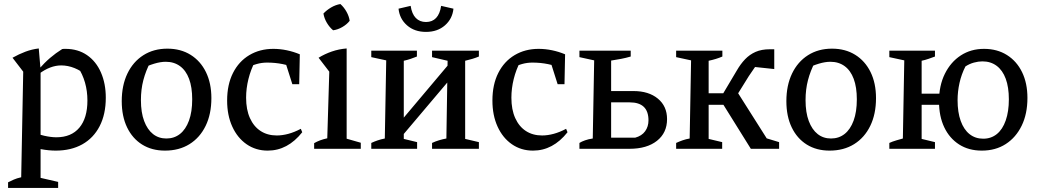

<svg xmlns="http://www.w3.org/2000/svg" viewBox="-20 -737 5149 951"><path d="M256 9Q222 9 184 2Q146 -5 104 -18L123 -87Q166 -72 199.5 -64.5Q233 -57 259 -57Q333 -57 373 -104.5Q413 -152 413 -239Q413 -286 401 -328Q389 -370 365 -406L414 -360Q350 -413 283 -413Q229 -413 173 -371V-395Q200 -426 228 -450Q256 -474 288 -494Q292 -495 296.5 -495Q301 -495 304 -495Q366 -495 411 -464Q456 -433 480 -378Q504 -323 504 -253Q504 -171 473.5 -112Q443 -53 387.5 -22Q332 9 256 9ZM20 194V166Q34 159 48.5 152.5Q63 146 85 141L95 -382L42 -451Q74 -469 106 -481Q138 -493 172 -497L181 -391V144L268 164V194Z M797 9Q732 9 684 -21Q636 -51 609.5 -106Q583 -161 583 -236Q583 -314 611 -372.5Q639 -431 690 -463.5Q741 -496 809 -496Q875 -496 924 -465.5Q973 -435 1000 -380Q1027 -325 1027 -251Q1027 -172 998.5 -113.5Q970 -55 918.5 -23Q867 9 797 9ZM804 -51Q843 -51 871.5 -73.5Q900 -96 916 -139.5Q932 -183 932 -245Q932 -305 916.5 -346.5Q901 -388 871.5 -409.5Q842 -431 801 -431Q775 -431 743.5 -421.5Q712 -412 672 -393L725 -430Q702 -386 690 -340Q678 -294 678 -241Q678 -180 694 -137.5Q710 -95 738 -73Q766 -51 804 -51Z M1306 9Q1247 9 1201.5 -22.5Q1156 -54 1130.5 -110Q1105 -166 1105 -239Q1105 -318 1134 -375.5Q1163 -433 1215 -464Q1267 -495 1334 -495Q1367 -495 1400.5 -488Q1434 -481 1465 -468L1451 -397Q1383 -427 1303 -427Q1277 -427 1252 -420Q1227 -413 1203 -400L1244 -434Q1222 -392 1210.5 -345.5Q1199 -299 1199 -253Q1199 -194 1218 -152Q1237 -110 1271 -88Q1305 -66 1351 -66Q1378 -66 1408 -74Q1438 -82 1470 -99L1477 -82Q1405 9 1306 9ZM1428 -320 1381 -468H1465L1462 -320Z M1536 0V-28Q1550 -36 1566 -42Q1582 -48 1601 -52L1611 -382L1558 -451Q1589 -470 1624 -482Q1659 -494 1697 -497V-50L1767 -30V0ZM1666 -717Q1684 -701 1696.5 -678.5Q1709 -656 1712 -634Q1698 -616 1675.5 -603Q1653 -590 1630 -587Q1612 -602 1599 -624Q1586 -646 1582 -670Q1598 -687 1620 -700Q1642 -713 1666 -717Z M1939 -25 1935 -101 2240 -463V-381ZM1819 0V-29Q1834 -36 1850 -41.5Q1866 -47 1886 -51L1893 -438L1819 -454V-486H2045V-457Q2030 -451 2014 -445.5Q1998 -440 1980 -436V-49L2046 -33V0ZM2120 0V-29Q2137 -37 2155.5 -42.5Q2174 -48 2191 -51L2197 -436L2120 -454V-486H2352V-457Q2323 -445 2284 -436V-49L2352 -33V0ZM2090 -579Q2033 -579 1996 -611.5Q1959 -644 1954 -694L2014 -708Q2020 -668 2039.5 -648Q2059 -628 2090 -628Q2121 -628 2140 -648Q2159 -668 2165 -708L2226 -694Q2221 -644 2184 -611.5Q2147 -579 2090 -579Z M2620 9Q2561 9 2515.5 -22.5Q2470 -54 2444.5 -110Q2419 -166 2419 -239Q2419 -318 2448 -375.5Q2477 -433 2529 -464Q2581 -495 2648 -495Q2681 -495 2714.5 -488Q2748 -481 2779 -468L2765 -397Q2697 -427 2617 -427Q2591 -427 2566 -420Q2541 -413 2517 -400L2558 -434Q2536 -392 2524.5 -345.5Q2513 -299 2513 -253Q2513 -194 2532 -152Q2551 -110 2585 -88Q2619 -66 2665 -66Q2692 -66 2722 -74Q2752 -82 2784 -99L2791 -82Q2719 9 2620 9ZM2742 -320 2695 -468H2779L2776 -320Z M2850 0V-29Q2861 -36 2878 -42Q2895 -48 2916 -51L2923 -438L2850 -454V-486H3104V-457Q3080 -450 3056.5 -445.5Q3033 -441 3007 -437V-55H3126Q3159 -64 3175.5 -87Q3192 -110 3192 -141Q3192 -230 3099 -230H2966V-286H3118Q3193 -286 3238.5 -248.5Q3284 -211 3284 -147Q3284 -79 3234 -39.5Q3184 0 3098 0Z M3329 0V-29Q3344 -36 3361 -42Q3378 -48 3396 -51L3403 -438L3329 -454V-486H3558V-457Q3528 -444 3490 -436V-49L3557 -33V0ZM3450 -218V-275H3602V-218ZM3699 0 3547 -244 3621 -299 3792 -29 3770 -54 3839 -33V0ZM3607 -228 3544 -244 3629 -387Q3648 -420 3670.5 -443.5Q3693 -467 3722.5 -480Q3752 -493 3793 -493Q3798 -493 3803.5 -493Q3809 -493 3815 -493V-395L3702 -407L3745 -431Q3732 -422 3718 -402.5Q3704 -383 3689 -360Z M4089 9Q4024 9 3976 -21Q3928 -51 3901.5 -106Q3875 -161 3875 -236Q3875 -314 3903 -372.5Q3931 -431 3982 -463.5Q4033 -496 4101 -496Q4167 -496 4216 -465.5Q4265 -435 4292 -380Q4319 -325 4319 -251Q4319 -172 4290.5 -113.5Q4262 -55 4210.5 -23Q4159 9 4089 9ZM4096 -51Q4135 -51 4163.5 -73.5Q4192 -96 4208 -139.5Q4224 -183 4224 -245Q4224 -305 4208.5 -346.5Q4193 -388 4163.5 -409.5Q4134 -431 4093 -431Q4067 -431 4035.5 -421.5Q4004 -412 3964 -393L4017 -430Q3994 -386 3982 -340Q3970 -294 3970 -241Q3970 -180 3986 -137.5Q4002 -95 4030 -73Q4058 -51 4096 -51Z M4843 9Q4778 9 4730.5 -21.5Q4683 -52 4657 -106.5Q4631 -161 4631 -235Q4631 -313 4660 -371.5Q4689 -430 4739 -462.5Q4789 -495 4854 -495Q4919 -495 4967.5 -464.5Q5016 -434 5042.5 -379.5Q5069 -325 5069 -252Q5069 -173 5040.5 -114.5Q5012 -56 4961.5 -23.5Q4911 9 4843 9ZM4385 0V-29Q4400 -36 4420.5 -42Q4441 -48 4452 -51L4459 -438L4385 -454V-486H4611V-457Q4595 -451 4579 -445.5Q4563 -440 4545 -436V-49L4611 -33V0ZM4502 -218V-273H4680V-218ZM4850 -50Q4889 -50 4917.5 -73Q4946 -96 4961.5 -140.5Q4977 -185 4977 -245Q4977 -305 4961.5 -347Q4946 -389 4916.5 -411Q4887 -433 4846 -433Q4826 -433 4804 -427Q4782 -421 4762 -408Q4742 -369 4732.5 -326Q4723 -283 4723 -241Q4723 -181 4738.5 -138Q4754 -95 4782.5 -72.5Q4811 -50 4850 -50Z"/></svg>

Font: Piazzolla 24pt Medium
Style: Regular
Weight: 500
Designer: Juan Pablo del Peral
Foundry: Huerta Tipografica
Version: Version 2.005